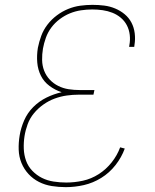

<svg xmlns="http://www.w3.org/2000/svg" viewBox="-20 -763 640 791"><path d="M251 8Q222 8 193.5 3.5Q165 -1 140.5 -13.5Q116 -26 97.5 -46Q79 -66 68.5 -91.5Q58 -117 57 -146Q56 -175 61 -205Q66 -236 79.5 -267Q93 -298 117 -322Q141 -346 171.5 -361Q202 -376 234 -383Q207 -392 184 -409Q161 -426 148.5 -451Q136 -476 133.5 -505.5Q131 -535 136 -566Q141 -591 150 -615.5Q159 -640 175.5 -661.5Q192 -683 214 -699.5Q236 -716 260.5 -726Q285 -736 310.5 -739.5Q336 -743 361 -743Q386 -743 409.5 -740Q433 -737 454.5 -728Q476 -719 493.5 -704.5Q511 -690 521.5 -670Q532 -650 535 -626Q538 -602 534 -578L533 -570H512L513 -577Q517 -598 514.5 -619.5Q512 -641 502.5 -659Q493 -677 477.5 -690Q462 -703 443 -710.5Q424 -718 403 -721Q382 -724 360 -724Q337 -724 313.5 -720.5Q290 -717 268 -708Q246 -699 226 -684Q206 -669 191.5 -649.5Q177 -630 169 -607.5Q161 -585 157 -563Q153 -539 153.5 -515.5Q154 -492 162 -471.5Q170 -451 185 -435Q200 -419 220 -409Q240 -399 262.5 -395.5Q285 -392 309 -392H369L365 -373H305Q280 -373 255 -369.5Q230 -366 205.5 -357Q181 -348 159 -332.5Q137 -317 120 -296.5Q103 -276 94 -251.5Q85 -227 81 -202Q77 -176 78 -150Q79 -124 87.5 -100.5Q96 -77 113.5 -59Q131 -41 153 -30Q175 -19 201 -15Q227 -11 253 -11Q287 -11 321.5 -18.5Q356 -26 386.5 -45.5Q417 -65 440 -94Q463 -123 475 -156L494 -151Q481 -115 456 -83Q431 -51 397 -30Q363 -9 325.5 -0.5Q288 8 251 8Z"/></svg>

Font: Iosevka Aile Thin
Style: Italic
Weight: 100
Italic angle: -9°
Designer: Belleve Invis
Foundry: Belleve Invis
Version: Version 31.1.0; ttfautohint (v1.8.4)